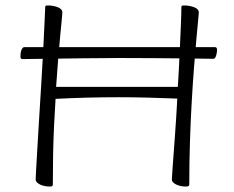

<svg xmlns="http://www.w3.org/2000/svg" viewBox="-20 -672 858 705"><path d="M164 13Q155 13 146 11.5Q137 10 129 6.5Q121 3 116 -2Q111 -7 111 -14Q111 -17 112.5 -46.5Q114 -76 117 -125Q120 -174 123.5 -233.5Q127 -293 131 -355.5Q135 -418 138 -475.5Q141 -533 143 -577.5Q145 -622 146 -645Q146 -649 147.5 -650.5Q149 -652 156 -652Q165 -652 174 -650.5Q183 -649 191 -646Q199 -643 204 -638Q209 -633 209 -626Q209 -623 207 -602Q205 -581 201.5 -545Q198 -509 194 -460.5Q190 -412 186 -353H633Q637 -417 639.5 -474.5Q642 -532 644 -576.5Q646 -621 646 -645Q646 -649 647.5 -650.5Q649 -652 656 -652Q665 -652 674 -650.5Q683 -649 691.5 -646Q700 -643 705 -638Q710 -633 710 -626Q710 -623 707.5 -597Q705 -571 701 -527.5Q697 -484 692.5 -426Q688 -368 684 -298.5Q680 -229 677.5 -152.5Q675 -76 675 5Q675 9 672.5 11Q670 13 664 13Q655 13 646 11.5Q637 10 629 6.5Q621 3 616 -2Q611 -7 611 -14Q611 -17 614 -59.5Q617 -102 622 -168.5Q627 -235 631 -310Q579 -312 525 -313.5Q471 -315 417 -315Q301 -315 184 -309Q181 -262 178.5 -210.5Q176 -159 175 -105Q174 -51 174 5Q174 9 172 11Q170 13 164 13ZM62 -455Q58 -455 56.5 -458Q55 -461 55 -465Q55 -479 59 -489Q63 -499 70 -499H769Q773 -499 775 -496.5Q777 -494 777 -489Q777 -479 773.5 -467.5Q770 -456 763 -456Q762 -456 732.5 -456.5Q703 -457 654 -457.5Q605 -458 543.5 -458.5Q482 -459 417 -459Q351 -459 288 -458Q225 -457 174 -456.5Q123 -456 93 -455.5Q63 -455 62 -455Z"/></svg>

Font: Briem Hand Thin
Style: Regular
Weight: 100
Designer: Gunnlaugur SE Briem, Eben Sorkin
Foundry: Sorkin Type Co.
Version: Version 1.003